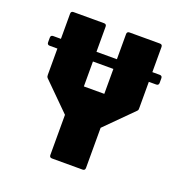

<svg xmlns="http://www.w3.org/2000/svg" viewBox="-121 -774 845 883"><g transform="rotate(20 301.0 -333.0)"><path d="M227.5 0Q215 0 215 -12.5V-209L83 -340Q79.5 -344 78.8 -347.2Q78 -350.5 78 -355V-654Q78 -666.5 90.5 -666.5H239.5Q252 -666.5 252 -654V-361.5H352V-654Q352 -666.5 364.5 -666.5H513Q525.5 -666.5 525.5 -654V-355Q525.5 -350.5 525 -347.2Q524.5 -344 520.5 -340L389.5 -209V-12.5Q389.5 0 377 0ZM40.5 -483.5Q28 -483.5 28 -496V-518.5Q28 -531 40.5 -531H561.5Q574 -531 574 -518.5V-496Q574 -483.5 561.5 -483.5Z"/></g></svg>

Font: Jaro 24pt
Style: Regular
Weight: 400
Designer: Agyei Archer, Celine Hurka, Mirko Velimirović
Version: Version 1.000